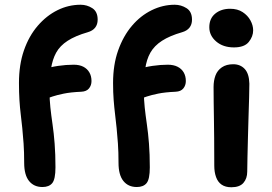

<svg xmlns="http://www.w3.org/2000/svg" viewBox="-20 -780 1146 810"><path d="M159 9Q123 9 102.5 -16.5Q82 -42 82 -93Q82 -139 79.5 -174.5Q77 -210 74 -239.5Q71 -269 67.5 -297.5Q64 -326 62 -358Q60 -390 60 -430Q60 -507 81 -567.5Q102 -628 139 -671Q176 -714 222.5 -737Q269 -760 320 -760Q347 -760 369.5 -745.5Q392 -731 392 -697Q392 -677 381.5 -663.5Q371 -650 350 -644Q298 -629 265.5 -608Q233 -587 217 -558Q201 -529 195 -488.5Q189 -448 189 -392Q189 -360 192.5 -327Q196 -294 201.5 -256.5Q207 -219 210.5 -174Q214 -129 214 -74Q214 -24 200.5 -7.5Q187 9 159 9ZM148 -358Q125 -358 109.5 -370.5Q94 -383 94 -402Q94 -430 109 -453Q124 -476 153 -485Q191 -497 225 -502Q259 -507 291 -507Q315 -507 331.5 -498.5Q348 -490 357 -474.5Q366 -459 366 -438Q366 -420 355.5 -407Q345 -394 323 -393Q278 -391 249 -385Q220 -379 202 -373Q184 -367 171.5 -362.5Q159 -358 148 -358ZM557 9Q521 9 500.5 -16.5Q480 -42 480 -93Q480 -139 477.5 -174.5Q475 -210 472 -239.5Q469 -269 465.5 -297.5Q462 -326 459.5 -358Q457 -390 457 -430Q457 -507 478.5 -567.5Q500 -628 536.5 -671Q573 -714 620 -737Q667 -760 717 -760Q744 -760 767 -745.5Q790 -731 790 -697Q790 -677 779.5 -663.5Q769 -650 748 -644Q696 -629 663.5 -608Q631 -587 614.5 -558Q598 -529 592.5 -488.5Q587 -448 587 -392Q587 -360 590.5 -327Q594 -294 599.5 -256.5Q605 -219 608.5 -174Q612 -129 612 -74Q612 -24 598.5 -7.5Q585 9 557 9ZM546 -358Q523 -358 507.5 -370.5Q492 -383 492 -402Q492 -430 507 -453Q522 -476 551 -485Q589 -497 623 -502Q657 -507 688 -507Q712 -507 729 -498.5Q746 -490 755 -474.5Q764 -459 764 -438Q764 -420 753.5 -407Q743 -394 721 -393Q676 -391 647 -385Q618 -379 600 -373Q582 -367 569.5 -362.5Q557 -358 546 -358ZM956 10Q931 10 915 -1Q899 -12 891.5 -33Q884 -54 884 -80Q884 -149 883.5 -197Q883 -245 882.5 -280.5Q882 -316 881.5 -347Q881 -378 881 -413Q881 -440 889 -461.5Q897 -483 916 -496Q935 -509 964 -509Q994 -509 1012.5 -489Q1031 -469 1032 -427Q1032 -406 1031 -369.5Q1030 -333 1028.5 -288Q1027 -243 1026 -198.5Q1025 -154 1024 -116Q1023 -78 1023 -56Q1023 -27 1007 -8.5Q991 10 956 10ZM967 -580Q921 -580 892 -605Q863 -630 863 -665Q863 -702 888 -722.5Q913 -743 951 -743Q982 -743 1003.5 -729Q1025 -715 1036.5 -694Q1048 -673 1048 -652Q1048 -626 1029.5 -603Q1011 -580 967 -580Z"/></svg>

Font: Shantell Sans SemiBold
Style: Regular
Weight: 600
Designer: Stephen Nixon, Anya Danilova, Shantell Martin
Foundry: Arrow Type
Version: Version 1.011;[c5ecc13dd]